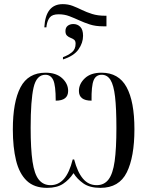

<svg xmlns="http://www.w3.org/2000/svg" viewBox="-20 -897 710 927"><path d="M194 -765Q200 -877 283 -877Q309 -877 331 -868.5Q353 -860 375.5 -849Q398 -838 425 -829.5Q452 -821 488 -821H494V-770H477Q441 -770 413.5 -779Q386 -788 362 -799Q338 -810 314.5 -819Q291 -828 263 -828Q233 -828 221 -813.5Q209 -799 205 -774L204 -765ZM284 -621Q309 -630 327 -644.5Q345 -659 345 -686Q345 -700 337.5 -705.5Q330 -711 320.5 -714.5Q311 -718 303.5 -725Q296 -732 296 -747Q296 -764 307 -772.5Q318 -781 334 -781Q354 -781 367.5 -767.5Q381 -754 381 -724Q381 -690 359 -658.5Q337 -627 284 -610ZM207 10Q145 10 109 -24.5Q73 -59 57.5 -122.5Q42 -186 42 -272Q42 -405 79 -475.5Q116 -546 200 -546Q251 -546 280 -519.5Q309 -493 309 -458Q309 -411 249 -411Q249 -485 237 -510.5Q225 -536 199 -536Q156 -536 142 -474Q128 -412 128 -281Q128 -178 137 -117Q146 -56 167.5 -29.5Q189 -3 224 -3Q262 -3 288.5 -33Q315 -63 331 -127H338Q354 -66 380.5 -34.5Q407 -3 447 -3Q483 -3 504 -30.5Q525 -58 533.5 -118.5Q542 -179 542 -279Q542 -374 535.5 -430Q529 -486 513.5 -511Q498 -536 471 -536Q443 -536 432 -509Q421 -482 422 -411Q361 -411 361 -458Q361 -492 389.5 -519Q418 -546 470 -546Q553 -546 591 -476.5Q629 -407 629 -273Q629 -139 592 -64.5Q555 10 465 10Q413 10 382.5 -11.5Q352 -33 335 -61Q314 -29 284.5 -9.5Q255 10 207 10Z"/></svg>

Font: Noto Serif Display ExtraCondensed
Style: Regular
Weight: 400
Width: 2
Designer: Monotype Design Team
Foundry: Monotype Imaging Inc.
Version: Version 2.009